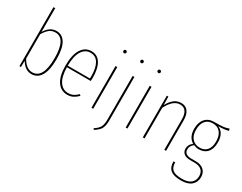

<svg xmlns="http://www.w3.org/2000/svg" viewBox="-99 -1305 2613 2070"><g transform="rotate(30 1207.5 -269.5)"><path d="M406 -264Q406 -130 365.5 -60Q325 10 248 10Q170 10 117 -78L115 0H96V-733L118 -736V-439Q173 -529 255 -529Q328 -529 367 -463Q406 -397 406 -264ZM382 -264Q382 -509 253 -509Q209 -509 178 -484Q147 -459 118 -410V-107Q172 -11 247 -11Q314 -11 348 -74Q382 -137 382 -264Z M842 -246H545Q548 -127 588 -69Q628 -11 694 -11Q730 -11 757 -24Q784 -37 812 -65L826 -51Q796 -21 765 -5.5Q734 10 695 10Q615 10 569 -58Q523 -126 523 -255Q523 -388 567.5 -458.5Q612 -529 689 -529Q766 -529 805 -465Q844 -401 844 -284Q844 -268 842 -246ZM822 -292Q822 -395 789 -452Q756 -509 689 -509Q625 -509 585.5 -448.5Q546 -388 545 -265H821Q822 -273 822 -292Z M1015 -519V0H993V-519ZM1023 -704Q1023 -696 1017.5 -690.5Q1012 -685 1004 -685Q995 -685 989.5 -690.5Q984 -696 984 -704Q984 -712 989.5 -718Q995 -724 1004 -724Q1012 -724 1017.5 -718Q1023 -712 1023 -704Z M1228 25Q1228 72 1218 102Q1208 132 1188 152.5Q1168 173 1133 195L1124 179Q1170 150 1188 118.5Q1206 87 1206 24V-519H1228ZM1235 -704Q1235 -696 1229.5 -690.5Q1224 -685 1216 -685Q1207 -685 1201.5 -690.5Q1196 -696 1196 -704Q1196 -712 1201.5 -718Q1207 -724 1216 -724Q1224 -724 1229.5 -718Q1235 -712 1235 -704Z M1441 -519V0H1419V-519ZM1449 -704Q1449 -696 1443.5 -690.5Q1438 -685 1430 -685Q1421 -685 1415.5 -690.5Q1410 -696 1410 -704Q1410 -712 1415.5 -718Q1421 -724 1430 -724Q1438 -724 1443.5 -718Q1449 -712 1449 -704Z M1922 -379V0H1900V-377Q1900 -441 1876.5 -475Q1853 -509 1806 -509Q1718 -509 1654 -381V0H1632V-519H1651L1653 -414Q1683 -470 1720.5 -499.5Q1758 -529 1808 -529Q1864 -529 1893 -489.5Q1922 -450 1922 -379Z M2402 -526Q2361 -512 2275 -511Q2316 -496 2338.5 -456.5Q2361 -417 2361 -356Q2361 -277 2322.5 -233.5Q2284 -190 2216 -190Q2186 -190 2154 -204Q2112 -174 2112 -129Q2112 -63 2202 -63H2254Q2319 -63 2355 -30.5Q2391 2 2391 57Q2391 121 2347.5 159Q2304 197 2219 197Q2129 197 2088.5 164Q2048 131 2048 58H2069Q2070 122 2104 149Q2138 176 2219 176Q2295 176 2331.5 144Q2368 112 2368 58Q2368 10 2338 -16.5Q2308 -43 2252 -43H2200Q2145 -43 2118 -65.5Q2091 -88 2091 -126Q2091 -177 2137 -211Q2065 -256 2065 -358Q2065 -438 2105 -483.5Q2145 -529 2214 -529Q2297 -529 2330.5 -533.5Q2364 -538 2395 -550ZM2088 -358Q2088 -287 2124 -248.5Q2160 -210 2216 -210Q2274 -210 2306.5 -247Q2339 -284 2339 -356Q2339 -428 2305.5 -468.5Q2272 -509 2213 -509Q2152 -509 2120 -469Q2088 -429 2088 -358Z"/></g></svg>

Font: Fira Sans Extra Condensed Thin
Style: Regular
Weight: 250
Width: 1
Designer: Carrois Corporate & Edenspiekermann AG
Foundry: Carrois Corporate GbR & Edenspiekermann AG
Version: Version 4.203